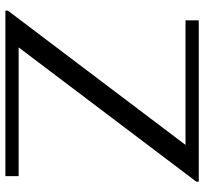

<svg xmlns="http://www.w3.org/2000/svg" viewBox="-42 -698 740 695"><g transform="rotate(90 327.5 -350.0)"><path d="M18 -9 504 -652H53V-700H637V-691L151 -48H617V0H18Z"/></g></svg>

Font: Fahkwang
Style: Regular
Weight: 400
Version: Version 1.000; ttfautohint (v1.6)